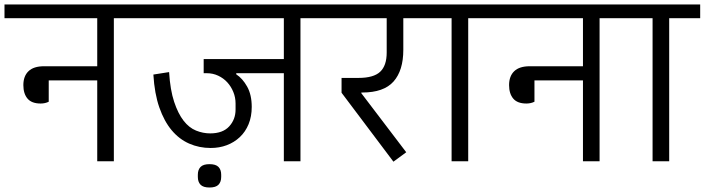

<svg xmlns="http://www.w3.org/2000/svg" viewBox="-40 -718 3138 855"><path d="M141 -257Q101 -257 82.5 -279Q64 -301 64 -339Q64 -379 87 -401Q110 -423 156 -423H393V-637H-20V-698H605V-637H467V0H393V-360H177V-265Q161 -257 141 -257Z M898 -59Q847 -59 802.5 -78.5Q758 -98 724.5 -138Q691 -178 669.5 -239.5Q648 -301 643 -386L713 -397Q718 -317 735.5 -264.5Q753 -212 777.5 -180.5Q802 -149 833 -136.5Q864 -124 896 -124Q952 -124 980.5 -155Q1009 -186 1009 -230V-257Q1009 -284 999 -308.5Q989 -333 972 -351.5Q955 -370 931.5 -381Q908 -392 881 -392H867V-455H1224V-637H565V-698H1436V-637H1298V0H1224V-392H1012V-387Q1040 -369 1060.5 -332.5Q1081 -296 1081 -242Q1081 -199 1067 -165Q1053 -131 1028 -107.5Q1003 -84 970 -71.5Q937 -59 898 -59ZM893 117Q865 117 853 104.5Q841 92 841 70V60Q841 38 853 25.5Q865 13 893 13Q921 13 933 25.5Q945 38 945 60V70Q945 92 933 104.5Q921 117 893 117Z M1481 -305V-371H1556Q1624 -371 1653 -398.5Q1682 -426 1682 -484V-637H1396V-698H1873V-637H1756V-496Q1756 -404 1712.5 -355Q1669 -306 1573 -306H1569V-303L1769 -40L1712 2Z M1971 -637H1833V-698H2183V-637H2045V0H1971Z M2304 -257Q2264 -257 2245.5 -279Q2227 -301 2227 -339Q2227 -379 2250 -401Q2273 -423 2319 -423H2556V-637H2143V-698H2768V-637H2630V0H2556V-360H2340V-265Q2324 -257 2304 -257Z M2866 -637H2728V-698H3078V-637H2940V0H2866Z"/></svg>

Font: IBM Plex Sans Devanagari
Style: Regular
Weight: 400
Designer: Mike Abbink, Paul van der Laan, Pieter van Rosmalen, Erin McLaughlin
Foundry: Bold Monday
Version: Version 1.1